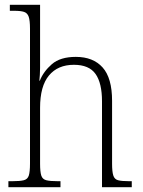

<svg xmlns="http://www.w3.org/2000/svg" viewBox="-20 -780 594 800"><path d="M15 0V-25H32Q63 -25 79 -29Q95 -33 100 -48.5Q105 -64 105 -99V-660Q105 -695 99.5 -710.5Q94 -726 80 -730.5Q66 -735 40 -735H21V-760H147V-497Q147 -483 146 -468Q145 -453 144 -444H146Q161 -482 196 -512.5Q231 -543 296 -543Q368 -543 407.5 -499Q447 -455 447 -360V-98Q447 -65 452 -49Q457 -33 472 -29Q487 -25 518 -25H529V0H405V-358Q405 -434 378 -472Q351 -510 288 -510Q221 -510 184 -465.5Q147 -421 147 -331V-98Q147 -64 152 -48.5Q157 -33 173 -29Q189 -25 220 -25H232V0Z"/></svg>

Font: Noto Serif Khmer SemiCondensed ExtraLight
Style: Regular
Weight: 200
Width: 4
Designer: Danh Hong and the Monotype Design Team
Foundry: Monotype Imaging Inc.
Version: Version 2.004; ttfautohint (v1.8.4.7-5d5b)